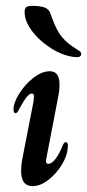

<svg xmlns="http://www.w3.org/2000/svg" viewBox="-20 -627 297 655"><path d="M52 -44Q52 -64 56 -84L94 -279Q96 -293 96 -297Q96 -308 89 -308Q81 -308 71.5 -296.5Q62 -285 47 -258Q46 -256 42 -248.5Q38 -241 33 -241Q26 -241 26 -254Q26 -276 45.5 -307.5Q65 -339 94 -361.5Q123 -384 150 -384Q183 -384 183 -339Q183 -317 178 -294L138 -86Q137 -83 137 -77Q137 -68 145 -68Q156 -68 169 -84.5Q182 -101 194 -131Q196 -136 198.5 -139Q201 -142 204 -142Q214 -142 211 -122Q209 -94 190 -63.5Q171 -33 144 -12.5Q117 8 91 8Q52 8 52 -44ZM64 -586Q64 -598 69.5 -602.5Q75 -607 90 -607Q117 -607 132 -601.5Q147 -596 152 -581Q168 -534 184 -510.5Q200 -487 228 -468Q237 -462 243.5 -458Q250 -454 253.5 -451Q257 -448 257 -443Q257 -437 252 -434Q247 -431 239 -432Q199 -435 158 -460Q117 -485 90.5 -519.5Q64 -554 64 -586Z"/></svg>

Font: Charm
Style: Bold
Weight: 700
Designer: Katatrad Aksorn Co.,Ltd.
Foundry: Cadson Demak Co.,Ltd.
Version: Version 1.001